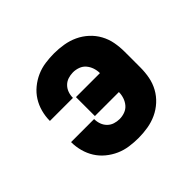

<svg xmlns="http://www.w3.org/2000/svg" viewBox="-130 -690 860 860"><g transform="rotate(-45 300.0 -260.0)"><path d="M302 8Q274 8 245.5 4Q217 0 191 -11.5Q165 -23 142.5 -41.5Q120 -60 105 -84Q90 -108 82.5 -136Q75 -164 75 -192Q75 -192 75 -192Q75 -192 75 -193H221Q221 -193 221 -192.5Q221 -192 221 -192Q221 -176 226.5 -160.5Q232 -145 243.5 -133.5Q255 -122 270.5 -117Q286 -112 302 -112Q319 -112 335.5 -118Q352 -124 363 -137Q374 -150 379.5 -166.5Q385 -183 385 -200H233V-320H385Q385 -337 379.5 -353.5Q374 -370 363 -383Q352 -396 335.5 -402Q319 -408 302 -408Q286 -408 270.5 -403Q255 -398 243.5 -386.5Q232 -375 226.5 -359.5Q221 -344 221 -328Q221 -328 221 -327.5Q221 -327 221 -327H75Q75 -328 75 -328Q75 -328 75 -328Q75 -356 82.5 -384Q90 -412 105 -436Q120 -460 142.5 -478.5Q165 -497 191 -508.5Q217 -520 245.5 -524Q274 -528 302 -528Q332 -528 362 -523Q392 -518 419 -505.5Q446 -493 468.5 -472.5Q491 -452 505.5 -425.5Q520 -399 525.5 -369.5Q531 -340 531 -310V-210Q531 -180 525.5 -150.5Q520 -121 505.5 -94.5Q491 -68 468.5 -47.5Q446 -27 419 -14.5Q392 -2 362 3Q332 8 302 8Z"/></g></svg>

Font: Iosevka SS04 Heavy Extended
Style: Regular
Weight: 900
Width: 7
Monospace: yes
Designer: Belleve Invis
Foundry: Belleve Invis
Version: Version 19.0.0; ttfautohint (v1.8.4)